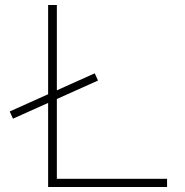

<svg xmlns="http://www.w3.org/2000/svg" viewBox="-20 -750 742 770"><path d="M32 -274 19 -303 360 -456 373 -427ZM173 0V-730H208V-33H650V0Z"/></svg>

Font: M PLUS 2 ExtraLight
Style: Regular
Weight: 250
Designer: Coji Morishita
Foundry: UNDERFOREST DESIGN
Version: Version 1.001